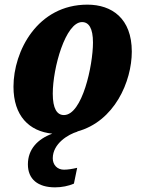

<svg xmlns="http://www.w3.org/2000/svg" viewBox="-20 -566 611 826"><path d="M217 240C246 240 275 234 298 224L312 156C290 161 272 164 255 164C227 164 207 144 207 115C207 52 273 12 314 0H311C473 -43 547 -216 547 -344C547 -487 461 -546 356 -546C141 -546 38 -346 38 -193C38 -68 105 -1 205 9C142 32 100 76 100 141C100 205 143 240 217 240ZM255 -71C225 -71 207 -99 207 -163C207 -274 262 -471 333 -471C362 -471 380 -445 380 -383C380 -285 334 -71 255 -71Z"/></svg>

Font: Noto Serif Condensed Black
Style: Italic
Weight: 900
Width: 3
Italic angle: -12°
Designer: Monotype Design Team
Foundry: Monotype Imaging Inc.
Version: Version 2.013